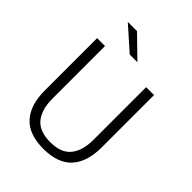

<svg xmlns="http://www.w3.org/2000/svg" viewBox="-236 -943 1073 1073"><g transform="rotate(45 301.0 -406.0)"><path d="M301 11Q186.5 11 131.2 -50Q76 -111 76 -225.5V-639H138.5V-224Q138.5 -136.5 177.5 -89.5Q216.5 -42.5 301 -42.5Q386 -42.5 424.8 -89.5Q463.5 -136.5 463.5 -224V-639H526V-225.5Q526 -111 470.8 -50Q415.5 11 301 11ZM134 -824.5H206L329.5 -704V-703H270L134 -823.5Z"/></g></svg>

Font: Anek Devanagari Light
Style: Regular
Weight: 300
Designer: Kailash Malviya (Devanagari) & Yesha Goshar (Latin)
Foundry: Ek Type
Version: Version 1.003